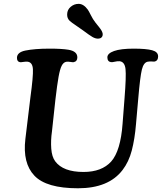

<svg xmlns="http://www.w3.org/2000/svg" viewBox="-20 -965 848 1005"><path d="M414.1 -806.2Q401.9 -815.4 378.4 -831.1Q355 -846.7 345.2 -855.5Q330.6 -869.1 331.5 -890.6Q332 -914.1 350.1 -929.4Q368.2 -944.8 391.6 -944.8Q417.5 -944.8 439.5 -914.6Q444.8 -907.2 455.6 -885.5Q466.3 -863.8 479 -847.7Q482.4 -843.3 488.8 -835.4Q495.1 -827.6 497.8 -824.2Q500.5 -820.8 504.6 -815.2Q508.8 -809.6 510.5 -806.4Q512.2 -803.2 514.4 -798.8Q516.6 -794.4 517.1 -791Q517.6 -787.6 517.6 -783.7Q517.1 -773.9 510.5 -768.3Q503.9 -762.7 493.2 -762.7Q479 -762.7 463.9 -771.5Q448.7 -780.3 414.1 -806.2ZM703.6 -448.2 691.9 -315.4Q685.5 -237.8 669.9 -177.7Q654.3 -117.7 621.6 -75.2Q548.8 20.5 388.2 20.5Q222.7 20.5 160.2 -45.4Q97.7 -110.8 112.8 -237.3L139.2 -455.6Q154.3 -565.9 152.3 -602.5Q150.4 -639.2 124 -642.1Q116.2 -643.1 102.5 -640.9Q88.9 -638.7 84.5 -639.6Q68.8 -642.1 68.8 -662.1Q68.8 -690.9 111.8 -700.2Q161.6 -710.4 239.3 -710.4Q303.7 -710.4 338.4 -704.6Q384.8 -696.8 384.8 -664.6Q384.8 -643.6 365.7 -639.6Q360.8 -638.7 348.1 -640.9Q335.4 -643.1 326.7 -641.6Q312 -638.7 303 -621.1Q293.9 -603.5 286.6 -563.2Q279.3 -522.9 270 -443.4L252 -277.3Q245.1 -230 248.3 -187Q251.5 -144 269 -120.6Q310.5 -64.9 417 -64.9Q512.7 -64.9 562 -119.6Q611.3 -175.3 621.6 -317.4L631.8 -449.7Q641.1 -565.9 637 -603.8Q632.8 -641.6 606 -644.5Q595.7 -645.5 581.5 -642.1Q567.4 -638.7 561 -639.6Q542 -642.6 542 -665Q542 -685.5 577.1 -698Q612.3 -710.4 679.7 -710.4Q745.6 -710.4 776.6 -701.9Q807.6 -693.4 807.6 -669.9Q807.6 -647.9 791 -643.1Q786.6 -642.1 775.6 -643.1Q764.6 -644 753.4 -642.1Q731.9 -638.2 722.7 -601.1Q713.4 -564 703.6 -448.2Z"/></svg>

Font: Cooper* SemiBold
Style: Italic
Weight: 600
Italic angle: -7°
Designer: Owen Earl
Foundry: indestructible type*
Version: Version 0.001